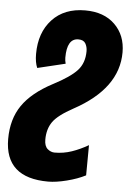

<svg xmlns="http://www.w3.org/2000/svg" viewBox="-98 -604 615 886"><g transform="rotate(5 210.0 -161.0)"><path d="M159 240Q195 240 244.5 227.5Q294 215 331 196L332 56Q294 78 256 91Q218 104 177 104Q159 104 144 91Q129 78 129 48Q129 -1 152.5 -34.5Q176 -68 246 -106Q449 -216 449 -384Q449 -463 398.5 -512.5Q348 -562 261 -562Q164 -562 108 -501.5Q52 -441 52 -342Q52 -303 63 -278L192 -309Q190 -316 189 -323Q188 -330 188 -337Q188 -426 241 -426Q265 -426 274 -410.5Q283 -395 283 -375Q283 -320 251.5 -285.5Q220 -251 141 -210Q46 -160 2 -96Q-42 -32 -42 60Q-42 240 159 240Z"/></g></svg>

Font: Noto Sans Display Condensed Black
Style: Italic
Weight: 900
Width: 3
Italic angle: -192°
Designer: Monotype Design Team
Foundry: Monotype Imaging Inc.
Version: Version 1.900